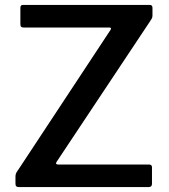

<svg xmlns="http://www.w3.org/2000/svg" viewBox="-20 -762 687 782"><path d="M43 -14V-42Q43 -51 45.5 -56.5Q48 -62 56 -73L430 -640Q432 -644 432 -646Q432 -650 424 -650H76Q69 -650 66 -653Q63 -656 63 -664V-730Q63 -742 73 -742H590Q601 -742 601 -730V-699Q601 -692 598.5 -687Q596 -682 591 -675L210 -102L208 -97Q208 -95 210.5 -93.5Q213 -92 216 -92H586Q599 -92 599 -81V-13Q599 0 585 0H58Q50 0 46.5 -3Q43 -6 43 -14Z"/></svg>

Font: Libre Franklin Medium
Style: Regular
Weight: 500
Designer: Pablo Impallari, Rodrigo Fuenzalida
Foundry: Impallari Type
Version: Version 1.002; ttfautohint (v1.5)